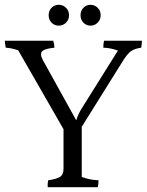

<svg xmlns="http://www.w3.org/2000/svg" viewBox="-24 -879 612 801"><path d="M396 -815.5Q396 -797 383.5 -784.5Q371 -772 353.5 -772Q336 -772 324 -784.5Q312 -797 312 -815.5Q312 -834 324 -846.5Q336 -859 353.5 -859Q371 -859 383.5 -846.5Q396 -834 396 -815.5ZM251.5 -784.5Q239 -772 221 -772Q203 -772 191 -784.5Q179 -797 179 -815.5Q179 -834 191 -846.5Q203 -859 221 -859Q239 -859 251.5 -846.5Q264 -834 264 -815.5Q264 -797 251.5 -784.5ZM568 -709Q568 -696 565 -680Q537 -676 523 -666Q509 -656 492 -630L317 -350V-141Q350 -128 387 -127Q387 -112 384 -98H175Q174 -113 177 -127Q213 -132 227 -141.5Q241 -151 241 -175V-340L52 -669Q23 -679 0 -680Q-4 -702 -4 -709H198Q203 -694 203 -680Q161 -676 151 -664Q147 -660 147 -651.5Q147 -643 155 -628L293 -379H295Q302 -404 319 -430L468 -668Q439 -679 407 -680Q407 -697 410 -709Z"/></svg>

Font: Halant
Style: Regular
Weight: 400
Designer: Hitesh Malaviya (Devanagari), Satya Rajpurohit (Latin)
Foundry: Indian Type Foundry
Version: Version 1.100;PS 1.0;hotconv 1.0.78;makeotf.lib2.5.61930; tt